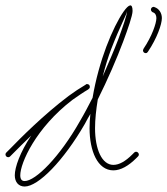

<svg xmlns="http://www.w3.org/2000/svg" viewBox="-30 -675 611 701"><path d="M60 6C110 6 202 -88 280 -223C286 -235 293 -247 300 -259C298 -241 297 -224 297 -207C297 -124 326 -53 384 -53C411 -53 440 -70 467 -97L474 -104C476 -106 477 -108 477 -111C477 -116 472 -121 467 -121C464 -121 462 -120 460 -118L453 -111C428 -86 405 -73 384 -73C342 -73 317 -130 317 -207C317 -239 321 -275 327 -312C363 -384 396 -460 420 -524C437 -570 454 -618 454 -635C454 -695 399 -613 358 -504C338 -451 319 -384 308 -318C293 -289 278 -260 262 -233C188 -102 100 -14 60 -14C50 -14 44 -20 44 -35C44 -80 101 -208 234 -310C254 -324 274 -338 293 -349V-350C296 -351 298 -354 298 -358C298 -364 294 -368 288 -368C286 -368 284 -368 283 -366C261 -353 240 -339 221 -325C129 -256 42 -168 10 -135L-7 -118C-9 -116 -10 -114 -10 -111C-10 -106 -6 -101 0 -101C3 -101 5 -102 7 -104L24 -121C37 -134 58 -155 84 -180C43 -119 24 -64 24 -35C24 -10 38 6 60 6ZM345 -396C354 -432 365 -467 376 -496C409 -582 434 -624 434 -635C434 -621 418 -576 402 -532C386 -490 366 -444 345 -396ZM502 -481C506 -481 508 -483 510 -486C543 -535 561 -586 561 -609C561 -628 550 -644 534 -649C533 -650 532 -650 531 -650C526 -650 521 -646 521 -640C521 -636 524 -632 528 -630C536 -628 541 -620 541 -609C541 -590 525 -543 494 -497V-496C493 -495 492 -493 492 -491C492 -486 496 -481 502 -481Z"/></svg>

Font: Mistral SingleLine Outline
Style: Regular
Weight: 300
Designer: François Chastanet, Élisa Garzelli, Anais Alves, Morgane Autin
Foundry: institut supérieur des arts et du design Toulouse / isdaT
Version: Version 1.000;Glyphs 3.3 (3337)